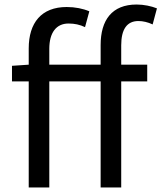

<svg xmlns="http://www.w3.org/2000/svg" viewBox="-20 -829 714 849"><path d="M33 -469H107V0H198V-469H425V0H516V-469H631V-543H516V-629C516 -699 541 -736 592 -736C612 -736 634 -731 655 -721L674 -792C649 -802 616 -809 584 -809C475 -809 425 -740 425 -630V-543H198V-613C198 -685 229 -725 283 -725C310 -725 333 -720 356 -709L375 -779C347 -791 312 -798 275 -798C163 -798 107 -728 107 -615V-543L33 -538Z"/></svg>

Font: GenYoGothic2 TW R
Style: Regular
Weight: 400
Version: Version 2.100;PS 2.1;hotconv 16.6.51;makeotf.lib2.5.65220 DE